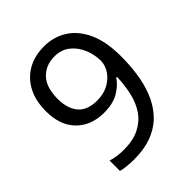

<svg xmlns="http://www.w3.org/2000/svg" viewBox="-204 -847 980 980"><g transform="rotate(-45 286.0 -357.0)"><path d="M520 -409Q520 -348 511.5 -287.5Q503 -227 482 -173.5Q461 -120 424 -78.5Q387 -37 330 -13.5Q273 10 192 10Q172 10 145.5 7.5Q119 5 102 0V-75Q120 -69 144 -65.5Q168 -62 190 -62Q260 -62 305.5 -85Q351 -108 378 -147.5Q405 -187 417 -239.5Q429 -292 431 -350H425Q403 -316 361.5 -291.5Q320 -267 255 -267Q163 -267 106.5 -323.5Q50 -380 50 -483Q50 -558 78.5 -612Q107 -666 158 -695Q209 -724 278 -724Q346 -724 401 -689.5Q456 -655 488 -585.5Q520 -516 520 -409ZM278 -650Q216 -650 176.5 -609Q137 -568 137 -484Q137 -415 170.5 -375.5Q204 -336 274 -336Q322 -336 357 -355.5Q392 -375 411.5 -405Q431 -435 431 -467Q431 -510 414 -552Q397 -594 363 -622Q329 -650 278 -650Z"/></g></svg>

Font: Noto Sans Hanifi Rohingya
Style: Regular
Weight: 400
Designer: Monotype Design Team and DaltonMaag
Foundry: Google LLC
Version: Version 2.101